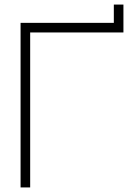

<svg xmlns="http://www.w3.org/2000/svg" viewBox="-20 -820 570 840"><path d="M70 0V-720H478V-800H520V-678H112V0Z"/></svg>

Font: Manrope
Style: Regular
Weight: 400
Designer: Mikhail Sharanda
Foundry: Mikhail Sharanda
Version: Version 4.503